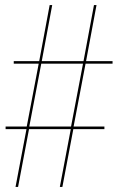

<svg xmlns="http://www.w3.org/2000/svg" viewBox="-20 -734 465 754"><path d="M41 0H51L94 -227H258L215 0H225L268 -227H390V-237H269L316 -484H422V-494H318L359 -714H349L308 -494H144L185 -714H175L134 -494H34V-484H132L85 -237H2V-227H84ZM95 -237 142 -484H306L259 -237Z"/></svg>

Font: Noto Serif Display ExtraCondensed
Style: Regular
Weight: 400
Width: 2
Designer: Monotype Design Team
Foundry: Monotype Imaging Inc.
Version: Version 2.009